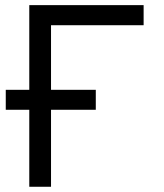

<svg xmlns="http://www.w3.org/2000/svg" viewBox="-20 -713 626 733"><path d="M2 -293.9V-370.1H91.8V-693.4H528.3V-616.7H174.8V-370.1H345.7V-293.9H174.8V0H91.8V-293.9Z"/></svg>

Font: Cascadia Mono SemiLight
Style: Regular
Weight: 350
Monospace: yes
Designer: Aaron Bell
Foundry: Saja Typeworks
Version: Version 2404.023; ttfautohint (v1.8.4)